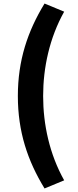

<svg xmlns="http://www.w3.org/2000/svg" viewBox="-20 -861 440 1086"><path d="M232 205 343 159C260 11 224 -157 224 -318C224 -478 260 -647 343 -795L232 -841C136 -684 81 -519 81 -318C81 -116 136 48 232 205Z"/></svg>

Font: Noto Sans HK Black
Style: Regular
Weight: 900
Designer: Ryoko NISHIZUKA 西塚涼子 (kana, bopomofo & ideographs); Paul D. Hunt (Latin, Greek & Cyrillic); Sandoll Communications 산돌커뮤니
Foundry: Adobe
Version: Version 2.004;hotconv 1.0.118;makeotfexe 2.5.65603